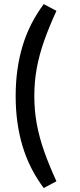

<svg xmlns="http://www.w3.org/2000/svg" viewBox="-20 -822 395 945"><path d="M257.8 -768.6Q221.7 -689.9 197.5 -621.6Q173.3 -553.2 161.1 -487.1Q148.9 -420.9 148.9 -349.1Q148.9 -277.8 161.1 -211.7Q173.3 -145.5 197.5 -76.9Q221.7 -8.3 257.8 70.3L195.3 103.5Q124 8.3 90.6 -104Q57.1 -216.3 57.1 -349.1Q57.1 -482.4 90.6 -594.2Q124 -706.1 195.3 -801.8Z"/></svg>

Font: Pinar DS4-Medium
Style: Regular
Weight: 500
Designer: Amin Abedi
Version: Version 2.000